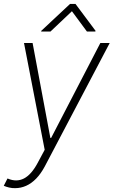

<svg xmlns="http://www.w3.org/2000/svg" viewBox="-41 -768 587 992"><path d="M37.6 204.1Q21.5 204.6 6.1 200.9Q-9.3 197.3 -21.5 191.9L-2.4 154.3L-0.5 154.8Q44.4 173.8 82.8 154.1Q121.1 134.3 153.3 74.2L189.9 5.9L83 -545.9H127.4L219.2 -55.2H223.1L477.5 -545.9H525.9L189.9 92.8Q169.9 129.9 145.8 154.8Q121.6 179.7 94.2 191.9Q66.9 204.1 37.6 204.1ZM408.2 -605 330.6 -710 219.7 -605H171.4L172.4 -608.9L320.8 -747.6H349.1L452.6 -608.9L451.7 -605Z"/></svg>

Font: Inter Tight ExtraLight
Style: Italic
Weight: 250
Italic angle: -9.39999°
Designer: Rasmus Andersson
Foundry: rsms
Version: Version 3.004